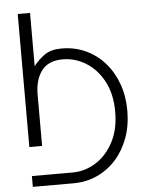

<svg xmlns="http://www.w3.org/2000/svg" viewBox="-61 -773 815 1039"><g transform="rotate(-5 346.0 -253.5)"><path d="M294.9 216.3H74.7V157.7H294.9Q363.3 157.7 422.4 120.6Q481.4 83.5 517.8 14.6Q554.2 -54.2 554.2 -149.9Q554.2 -245.6 517.8 -314.5Q481.4 -383.3 422.4 -420.2Q363.3 -457 294.9 -457Q217.8 -457 180.9 -408.2Q144 -359.4 144 -279.3V0H74.7V-722.7H141.6V-433.1Q167 -466.8 201.7 -491.5Q236.3 -516.1 294.9 -516.1Q364.3 -516.1 423.6 -489.3Q482.9 -462.4 526.9 -413.3Q570.8 -364.3 595.5 -297.1Q620.1 -230 620.1 -149.9Q620.1 -69.3 595.5 -2.2Q570.8 64.9 526.9 113.8Q482.9 162.6 423.6 189.5Q364.3 216.3 294.9 216.3Z"/></g></svg>

Font: Giphurs Light
Style: Regular
Weight: 300
Version: Version 0.920; ttfautohint (v1.8.4.7-5d5b)